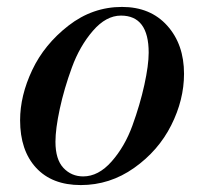

<svg xmlns="http://www.w3.org/2000/svg" viewBox="-20 -522 596 554"><path d="M220 -13Q264 -13 302 -56Q340 -99 362 -159.5Q384 -220 396.5 -277Q409 -334 409 -370Q409 -477 329 -477Q286 -477 248 -433Q210 -389 187.5 -327.5Q165 -266 152.5 -208Q140 -150 140 -113Q140 -62 163 -37.5Q186 -13 220 -13ZM511 -309Q511 -234 474 -160.5Q437 -87 367 -37.5Q297 12 213 12Q130 12 84 -38Q38 -88 38 -175Q38 -246 73 -320Q108 -394 177.5 -448Q247 -502 332 -502Q414 -502 462.5 -448Q511 -394 511 -309Z"/></svg>

Font: Justus
Style: ItalicOldstyle
Weight: 400
Italic angle: -12°
Version: Version 001.001